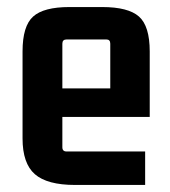

<svg xmlns="http://www.w3.org/2000/svg" viewBox="-20 -519 483 545"><path d="M392 6H193Q114 6 79 -24.5Q44 -55 44 -126V-373Q44 -445 74 -472Q104 -499 177 -499H270Q344 -499 374.5 -472Q405 -445 405 -373V-187H144V-268H293V-395Q293 -407 282 -407H169Q157 -407 157 -395V-101Q157 -89 169 -89H392Z"/></svg>

Font: Gemunu Libre ExtraLight
Style: Bold
Weight: 700
Version: Version 1.100